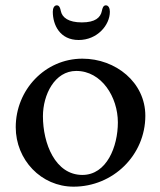

<svg xmlns="http://www.w3.org/2000/svg" viewBox="-20 -690 600 720"><path d="M208 -649C206 -659 203 -670 193 -670C183 -670 178 -659 178 -646C178 -596 205 -540 275 -540C345 -540 392 -596 392 -646C392 -659 387 -670 377 -670C367 -670 364 -659 362 -649C357 -624 337 -606 287 -606C237 -606 213 -624 208 -649ZM141 -254C141 -335 185 -424 266 -424C361 -424 422 -326 422 -231C422 -140 380 -34 289 -34C187 -34 141 -152 141 -254ZM289 -470C149 -470 39 -353 39 -213C39 -91 134 10 256 10C404 10 525 -108 525 -256C525 -381 414 -470 289 -470Z"/></svg>

Font: EB Garamond SC 08
Style: Regular
Weight: 400
Version: Version 0.016